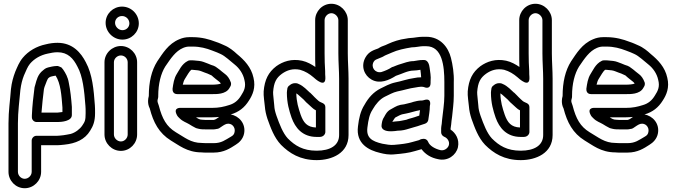

<svg xmlns="http://www.w3.org/2000/svg" viewBox="-20 -780 3587 1018"><path d="M361 -170V-211V-213C358 -255 353 -302 345 -340C340 -372 327 -393 315 -411C312 -415 307 -421 306 -422C305 -423 288 -430 287 -430C280 -430 275 -430 267 -429L255 -427C244 -425 226 -421 218 -415L208 -407C180 -386 173 -352 168 -334L164 -320C164 -319 163 -317 163 -316C157 -268 151 -220 149 -168V-167V-158C149 -144 161 -133 174 -133H286C305 -133 361 -137 361 -170ZM311 -210V-186C305 -185 295 -184 285 -183H200C203 -224 208 -267 213 -308L216 -319C226 -344 231 -362 238 -367L245 -372C250 -374 258 -376 264 -377L275 -379C302 -337 306 -275 311 -210ZM111 168C92 168 75 151 75 131V-126C75 -189 83 -245 88 -303C92 -334 98 -357 107 -380C119 -407 126 -426 139 -442C161 -468 194 -488 234 -496C249 -499 265 -503 285 -503C340 -503 369 -470 391 -426C419 -376 427 -299 433 -218C434 -209 434 -196 434 -180C434 -141 430 -135 416 -114C404 -96 380 -77 355 -70C342 -67 328 -65 316 -63L297 -61C288 -60 281 -60 272 -60H173C158 -60 148 -46 148 -35V131C148 151 130 168 111 168ZM111 218C159 218 198 178 198 131V-10H272C282 -10 291 -10 301 -11L321 -13C381 -19 430 -40 458 -87C474 -112 484 -137 484 -180C484 -197 484 -211 483 -222C477 -304 470 -386 435 -450C410 -499 366 -553 285 -553C263 -553 243 -550 223 -545C174 -535 130 -509 101 -474C81 -450 72 -425 61 -400C50 -371 42 -343 38 -307C34 -249 25 -194 25 -126V131C25 178 63 218 111 218Z M584 -450C584 -469 601 -486 621 -486C641 -486 657 -469 657 -450V-67C657 -47 640 -30 621 -30C602 -30 584 -47 584 -67ZM534 -450V-67C534 -20 573 20 621 20C669 20 707 -20 707 -67V-450C707 -497 668 -536 621 -536C574 -536 534 -497 534 -450ZM590 -659C590 -679 606 -695 627 -695C649 -695 666 -677 666 -656C666 -636 650 -620 629 -620C608 -620 590 -639 590 -659ZM540 -659C540 -610 581 -570 629 -570C676 -570 716 -608 716 -656C716 -705 676 -745 627 -745C580 -745 540 -707 540 -659Z M920 -281H1104C1126 -281 1178 -279 1197 -314C1201 -321 1205 -326 1205 -334V-335C1205 -338 1205 -341 1204 -343C1197 -363 1186 -378 1175 -386L1156 -401C1149 -408 1142 -412 1136 -417C1118 -432 1107 -433 1099 -436L1082 -443C1065 -449 1054 -455 1036 -457L1015 -459C1009 -460 1005 -460 1000 -460H987C983 -460 979 -459 976 -457C943 -441 929 -405 918 -389C902 -364 899 -336 895 -310C894 -300 897 -281 920 -281ZM949 -331C952 -343 955 -353 960 -361C972 -380 984 -402 994 -410H1000C1003 -410 1007 -409 1010 -409L1030 -407C1043 -405 1052 -400 1066 -395L1080 -390C1092 -385 1102 -380 1102 -380C1109 -373 1117 -367 1123 -362L1142 -347C1145 -344 1149 -341 1151 -337C1143 -333 1122 -331 1104 -331ZM1055 -145C1038 -145 1030 -151 1019 -158H1104C1117 -158 1130 -159 1142 -160C1132 -154 1125 -146 1113 -144H1071C1070 -144 1061 -145 1055 -145ZM1203 -173C1247 -186 1277 -210 1300 -247C1319 -276 1337 -315 1324 -368C1312 -424 1275 -462 1236 -494C1220 -509 1196 -529 1169 -540L1151 -548C1142 -552 1134 -555 1122 -559C1091 -571 1050 -583 1002 -583H983C965 -583 947 -579 931 -572C872 -548 842 -496 814 -455C783 -406 769 -344 769 -271C767 -263 765 -254 765 -245C765 -231 767 -219 774 -205C793 -131 823 -74 886 -35C926 -12 971 28 1049 28C1056 29 1065 29 1071 29H1113C1167 29 1201 6 1229 -12C1249 -24 1268 -43 1274 -71C1285 -124 1247 -166 1203 -173ZM1050 -22C991 -22 959 -52 912 -79C863 -109 840 -150 822 -220C820 -229 815 -236 815 -245C815 -252 819 -260 819 -267V-272C819 -336 833 -390 856 -427C886 -471 911 -509 951 -526C963 -531 973 -533 983 -533H1002C1041 -533 1074 -524 1105 -512C1114 -508 1122 -506 1131 -502L1149 -494C1174 -483 1201 -456 1224 -438C1248 -419 1269 -390 1276 -356C1285 -321 1275 -299 1258 -273C1243 -248 1223 -231 1195 -223C1167 -214 1141 -208 1104 -208H939C939 -208 897 -212 917 -172C919 -168 921 -164 924 -161L933 -152C949 -136 967 -131 982 -122C994 -114 1004 -109 1017 -102C1019 -101 1021 -100 1022 -100L1034 -97C1045 -94 1061 -94 1071 -94H1113C1118 -94 1123 -95 1127 -96C1133 -96 1138 -98 1142 -100C1157 -110 1170 -120 1181 -123C1208 -130 1229 -106 1224 -81C1222 -69 1217 -62 1204 -55C1174 -38 1155 -21 1113 -21H1071C1067 -21 1058 -22 1050 -22Z M1705 -80V-212C1705 -235 1681 -234 1669 -245L1658 -255C1650 -262 1644 -269 1639 -274L1625 -288C1624 -289 1623 -289 1623 -289C1610 -300 1590 -324 1563 -335C1559 -337 1554 -339 1549 -339C1545 -339 1540 -339 1535 -338C1523 -335 1516 -328 1516 -328C1507 -323 1503 -314 1503 -306C1503 -304 1501 -298 1501 -289C1501 -234 1513 -194 1526 -156C1545 -103 1583 -54 1659 -54H1675C1695 -54 1705 -69 1705 -80ZM1551 -285C1563 -278 1573 -266 1590 -252L1603 -238C1609 -232 1616 -227 1624 -219L1635 -209C1641 -203 1647 -199 1655 -195V-104C1608 -106 1589 -130 1574 -172C1562 -208 1552 -239 1551 -285ZM1774 -497C1774 -450 1778 -404 1778 -362V-64C1778 -9 1731 19 1659 19C1586 19 1544 -8 1506 -46C1480 -74 1462 -121 1446 -166C1439 -187 1435 -201 1434 -222C1433 -240 1427 -282 1428 -292C1432 -344 1445 -367 1475 -389C1502 -408 1532 -418 1571 -410C1599 -402 1621 -388 1641 -371C1650 -363 1709 -308 1705 -372C1704 -381 1704 -391 1704 -401V-403C1702 -431 1701 -466 1701 -497V-673C1701 -692 1718 -710 1737 -710C1756 -710 1774 -692 1774 -673ZM1824 -497V-673C1824 -720 1784 -760 1737 -760C1689 -760 1651 -720 1651 -673V-497C1651 -474 1651 -450 1652 -425C1633 -438 1609 -452 1582 -458C1526 -470 1480 -454 1445 -429C1403 -397 1383 -357 1378 -296C1376 -274 1383 -232 1384 -218C1386 -192 1391 -172 1398 -150C1415 -103 1433 -51 1470 -12C1514 32 1571 69 1659 69C1740 69 1828 32 1828 -64V-362C1828 -407 1824 -453 1824 -497Z M2336 -345V-272C2336 -231 2328 -184 2324 -145L2322 -123C2321 -115 2319 -108 2319 -100V-78C2319 -68 2326 -59 2335 -55C2351 -49 2365 -31 2360 -11C2356 5 2336 21 2315 16C2286 9 2258 -7 2250 -28C2246 -38 2237 -44 2227 -44C2211 -44 2202 -37 2202 -37L2166 -27C2140 -19 2106 -15 2070 -12C2049 -10 2029 -14 2007 -18C1952 -31 1921 -49 1928 -104C1933 -146 1940 -176 1955 -198C1955 -199 1956 -200 1956 -200C1972 -228 1994 -254 2020 -267C2043 -278 2064 -290 2086 -295C2122 -302 2150 -312 2182 -316C2193 -318 2205 -320 2210 -320H2216C2220 -320 2224 -320 2229 -318C2229 -318 2263 -302 2263 -341V-348C2266 -378 2260 -400 2258 -420C2256 -439 2248 -462 2228 -462H2225C2200 -462 2191 -458 2173 -456C2145 -456 2121 -445 2106 -441C2088 -436 2073 -429 2065 -426C2060 -425 2058 -424 2055 -422C2042 -413 2021 -404 2002 -398C1969 -391 1945 -423 1961 -452C1968 -464 1974 -464 2000 -475C2004 -477 2009 -478 2013 -481C2022 -487 2032 -490 2043 -495L2057 -501C2087 -515 2126 -523 2163 -529C2185 -529 2208 -535 2221 -535H2240C2325 -535 2336 -430 2336 -345ZM2209 -410C2211 -397 2212 -383 2213 -370H2210C2199 -370 2189 -369 2175 -366C2138 -361 2108 -349 2076 -343C2044 -336 2019 -321 1998 -311C1960 -292 1933 -261 1913 -225C1891 -191 1883 -152 1878 -110C1866 -18 1935 17 1996 31C2016 36 2042 42 2075 38C2110 35 2148 31 2180 21L2215 11C2236 39 2266 57 2303 64C2354 76 2398 43 2408 1C2417 -41 2396 -75 2369 -93V-98C2370 -104 2371 -112 2372 -119L2374 -139C2375 -146 2376 -154 2377 -161C2380 -193 2386 -233 2386 -272V-344C2388 -389 2380 -438 2371 -473C2357 -529 2315 -585 2240 -585H2221C2198 -585 2174 -579 2161 -579C2151 -579 2143 -577 2131 -575C2099 -571 2065 -560 2037 -547L2024 -541C2009 -536 1999 -532 1985 -523C1964 -515 1936 -508 1918 -476C1891 -429 1912 -379 1950 -358C1994 -333 2043 -355 2079 -378C2111 -388 2142 -406 2174 -406C2186 -406 2195 -408 2209 -410ZM2227 -249C2224 -248 2220 -247 2216 -247H2211C2202 -247 2181 -243 2172 -240C2159 -235 2142 -232 2123 -227L2103 -224C2080 -219 2064 -206 2053 -201C2032 -191 2023 -171 2018 -162C2006 -145 2005 -131 2003 -116C2000 -92 2026 -84 2049 -84H2058C2069 -84 2080 -86 2088 -87C2114 -87 2133 -93 2146 -97L2163 -102C2166 -103 2176 -106 2180 -107L2194 -111C2207 -115 2216 -119 2233 -124C2243 -127 2250 -136 2251 -145C2254 -169 2259 -191 2259 -218C2259 -218 2273 -264 2227 -249ZM2060 -134C2065 -141 2073 -155 2076 -157C2091 -165 2104 -172 2113 -174L2133 -178C2155 -182 2179 -191 2207 -196C2206 -187 2205 -178 2203 -167C2195 -164 2189 -163 2179 -159L2166 -155C2163 -154 2155 -152 2148 -150L2134 -145C2116 -142 2099 -137 2087 -137C2078 -137 2071 -135 2060 -134Z M2787 -80V-212C2787 -235 2763 -234 2751 -245L2740 -255C2732 -262 2726 -269 2721 -274L2707 -288C2706 -289 2705 -289 2705 -289C2692 -300 2672 -324 2645 -335C2641 -337 2636 -339 2631 -339C2627 -339 2622 -339 2617 -338C2605 -335 2598 -328 2598 -328C2589 -323 2585 -314 2585 -306C2585 -304 2583 -298 2583 -289C2583 -234 2595 -194 2608 -156C2627 -103 2665 -54 2741 -54H2757C2777 -54 2787 -69 2787 -80ZM2633 -285C2645 -278 2655 -266 2672 -252L2685 -238C2691 -232 2698 -227 2706 -219L2717 -209C2723 -203 2729 -199 2737 -195V-104C2690 -106 2671 -130 2656 -172C2644 -208 2634 -239 2633 -285ZM2856 -497C2856 -450 2860 -404 2860 -362V-64C2860 -9 2813 19 2741 19C2668 19 2626 -8 2588 -46C2562 -74 2544 -121 2528 -166C2521 -187 2517 -201 2516 -222C2515 -240 2509 -282 2510 -292C2514 -344 2527 -367 2557 -389C2584 -408 2614 -418 2653 -410C2681 -402 2703 -388 2723 -371C2732 -363 2791 -308 2787 -372C2786 -381 2786 -391 2786 -401V-403C2784 -431 2783 -466 2783 -497V-673C2783 -692 2800 -710 2819 -710C2838 -710 2856 -692 2856 -673ZM2906 -497V-673C2906 -720 2866 -760 2819 -760C2771 -760 2733 -720 2733 -673V-497C2733 -474 2733 -450 2734 -425C2715 -438 2691 -452 2664 -458C2608 -470 2562 -454 2527 -429C2485 -397 2465 -357 2460 -296C2458 -274 2465 -232 2466 -218C2468 -192 2473 -172 2480 -150C2497 -103 2515 -51 2552 -12C2596 32 2653 69 2741 69C2822 69 2910 32 2910 -64V-362C2910 -407 2906 -453 2906 -497Z M3114 -281H3298C3320 -281 3372 -279 3391 -314C3395 -321 3399 -326 3399 -334V-335C3399 -338 3399 -341 3398 -343C3391 -363 3380 -378 3369 -386L3350 -401C3343 -408 3336 -412 3330 -417C3312 -432 3301 -433 3293 -436L3276 -443C3259 -449 3248 -455 3230 -457L3209 -459C3203 -460 3199 -460 3194 -460H3181C3177 -460 3173 -459 3170 -457C3137 -441 3123 -405 3112 -389C3096 -364 3093 -336 3089 -310C3088 -300 3091 -281 3114 -281ZM3143 -331C3146 -343 3149 -353 3154 -361C3166 -380 3178 -402 3188 -410H3194C3197 -410 3201 -409 3204 -409L3224 -407C3237 -405 3246 -400 3260 -395L3274 -390C3286 -385 3296 -380 3296 -380C3303 -373 3311 -367 3317 -362L3336 -347C3339 -344 3343 -341 3345 -337C3337 -333 3316 -331 3298 -331ZM3249 -145C3232 -145 3224 -151 3213 -158H3298C3311 -158 3324 -159 3336 -160C3326 -154 3319 -146 3307 -144H3265C3264 -144 3255 -145 3249 -145ZM3397 -173C3441 -186 3471 -210 3494 -247C3513 -276 3531 -315 3518 -368C3506 -424 3469 -462 3430 -494C3414 -509 3390 -529 3363 -540L3345 -548C3336 -552 3328 -555 3316 -559C3285 -571 3244 -583 3196 -583H3177C3159 -583 3141 -579 3125 -572C3066 -548 3036 -496 3008 -455C2977 -406 2963 -344 2963 -271C2961 -263 2959 -254 2959 -245C2959 -231 2961 -219 2968 -205C2987 -131 3017 -74 3080 -35C3120 -12 3165 28 3243 28C3250 29 3259 29 3265 29H3307C3361 29 3395 6 3423 -12C3443 -24 3462 -43 3468 -71C3479 -124 3441 -166 3397 -173ZM3244 -22C3185 -22 3153 -52 3106 -79C3057 -109 3034 -150 3016 -220C3014 -229 3009 -236 3009 -245C3009 -252 3013 -260 3013 -267V-272C3013 -336 3027 -390 3050 -427C3080 -471 3105 -509 3145 -526C3157 -531 3167 -533 3177 -533H3196C3235 -533 3268 -524 3299 -512C3308 -508 3316 -506 3325 -502L3343 -494C3368 -483 3395 -456 3418 -438C3442 -419 3463 -390 3470 -356C3479 -321 3469 -299 3452 -273C3437 -248 3417 -231 3389 -223C3361 -214 3335 -208 3298 -208H3133C3133 -208 3091 -212 3111 -172C3113 -168 3115 -164 3118 -161L3127 -152C3143 -136 3161 -131 3176 -122C3188 -114 3198 -109 3211 -102C3213 -101 3215 -100 3216 -100L3228 -97C3239 -94 3255 -94 3265 -94H3307C3312 -94 3317 -95 3321 -96C3327 -96 3332 -98 3336 -100C3351 -110 3364 -120 3375 -123C3402 -130 3423 -106 3418 -81C3416 -69 3411 -62 3398 -55C3368 -38 3349 -21 3307 -21H3265C3261 -21 3252 -22 3244 -22Z"/></svg>

Font: Blanket
Style: BdOutline
Weight: 700
Foundry: Cannot Into Space Fonts
Version: Version 0.9